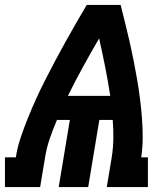

<svg xmlns="http://www.w3.org/2000/svg" viewBox="-53 -755 673 775"><path d="M-33 0V-120H11Q17 -160 30.5 -200Q44 -240 60 -279.5Q76 -319 93.5 -357.5Q111 -396 130.5 -434Q150 -472 170 -510Q190 -548 211 -585.5Q232 -623 253.5 -660.5Q275 -698 297 -735H434Q443 -698 452.5 -660.5Q462 -623 470.5 -585.5Q479 -548 486.5 -510Q494 -472 500.5 -434Q507 -396 512 -357Q517 -318 520 -279Q523 -240 523 -200Q523 -160 517 -120H544V0H378L398 -120Q404 -158 404.5 -196Q405 -234 402 -271H348L303 0H184L229 -271H177Q161 -234 148 -196Q135 -158 129 -120L109 0ZM221 -368H392Q383 -427 371.5 -485Q360 -543 347 -600Q314 -543 282 -485Q250 -427 221 -368Z"/></svg>

Font: Iosevka Curly Slab HvEx
Style: Italic
Weight: 900
Width: 7
Italic angle: -9°
Monospace: yes
Designer: Belleve Invis
Foundry: Belleve Invis
Version: Version 11.1.0; ttfautohint (v1.8.3)